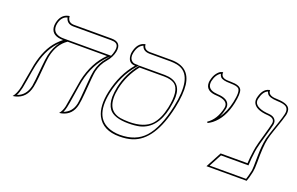

<svg xmlns="http://www.w3.org/2000/svg" viewBox="-75 -845 1766 1141"><g transform="rotate(20 808.5 -274.5)"><path d="M459.5 -298.8Q455.1 -277.8 446.3 -159.7Q442.4 -111.3 437 -85Q422.4 -15.6 358.4 -0.5Q358.4 -0.5 342.8 2Q359.4 -17.6 366.2 -48.8Q370.6 -69.8 380.9 -136Q391.1 -202.1 395.5 -223.1Q421.4 -341.3 494.6 -413.1H245.6Q189 -375.5 171.4 -293.9Q166.5 -272 157.2 -161.1Q153.3 -119.1 147.9 -92.8Q131.8 -17.6 65.4 -1Q55.7 1.5 48.8 2Q68.8 -21.5 78.6 -67.9Q81.5 -80.6 87.4 -119.1Q97.7 -181.6 104.5 -214.8Q127.4 -322.3 182.1 -380.9Q198.2 -397.9 216.8 -413.1Q146.5 -413.1 138.7 -463.9Q136.7 -478.5 140.1 -494.1Q151.9 -549.3 197.3 -559.1Q197.3 -559.1 205.1 -560.1Q207 -521.5 244.6 -520H484.4Q550.3 -520 538.1 -456.1Q537.6 -454.6 537.6 -454.1Q529.8 -418.5 502.9 -387.2Q472.2 -352.1 460.9 -305.7Q460 -301.8 459.5 -298.8ZM516.6 -422.9Q523.9 -437.5 527.8 -456.1Q537.1 -498.5 508.8 -506.8Q505.9 -507.8 503.4 -508.3Q494.6 -509.8 484.4 -509.8H244.6Q204.6 -511.2 195.8 -548.3Q160.2 -538.1 150.4 -494.1Q149.9 -492.7 149.9 -491.7Q140.1 -437 191.9 -425.3Q203.6 -422.9 216.8 -422.9ZM204.1 -388.7Q143.6 -332 119.6 -234.4Q117.2 -223.6 114.3 -212.9Q107.4 -179.7 97.7 -118.2Q91.3 -79.1 88.4 -65.9Q81.1 -33.2 70.8 -12.7Q123.5 -30.8 137.7 -93.3Q138.2 -94.7 138.2 -95.2Q142.6 -115.7 152.3 -226.1Q156.2 -269 161.6 -295.9Q174.3 -351.6 204.1 -388.7ZM512.7 -416.5 502 -405.8Q430.2 -335.4 405.3 -220.7Q400.9 -200.2 391.1 -135.3Q380.9 -68.4 376 -46.9Q371.6 -26.9 364.7 -12.7Q415 -31.7 427.2 -86.9Q432.1 -108.9 440.9 -228Q444.3 -275.4 449.7 -301.3Q461.4 -355.5 495.6 -394.5Q508.3 -409.2 512.7 -416.5Z M726.1 11.2Q621.6 11.2 584 -62Q555.2 -119.6 575.2 -214.8Q601.1 -334.5 670.9 -416Q628.9 -416 624 -461.4Q622.6 -474.6 625 -485.8Q637.7 -545.9 680.7 -556.2Q680.7 -556.2 686 -557.1Q688 -522.9 726.6 -522H860.4Q979 -522 992.7 -411.6Q999.5 -354 981 -266.1Q933.1 -40.5 806.6 0Q772 11.2 726.1 11.2ZM856 -415H699.7Q643.1 -343.8 624 -256.8Q593.3 -112.3 695.8 -93.8Q716.8 -90.3 750.5 -89.8Q846.7 -89.8 890.6 -137.2Q925.8 -176.3 941.4 -249Q966.3 -366.2 921.9 -398.4Q898.4 -414.6 856 -415ZM726.1 1Q826.2 1 881.8 -60.1Q940.9 -126 971.2 -268.1Q1012.7 -463.9 923.3 -501.5Q912.6 -505.9 900.9 -508.3Q882.3 -511.7 860.4 -512.2H726.6Q685.5 -513.7 677.2 -544.9Q645.5 -532.7 635.3 -485.8Q634.8 -484.4 634.8 -483.9Q627.9 -451.7 646.5 -434.6Q653.3 -428.7 661.6 -426.8Q666 -425.8 670.9 -425.8H692.9L678.7 -409.7Q610.4 -329.1 585 -212.9Q547.4 -32.2 682.6 -3.4Q704.1 1 726.1 1ZM856 -424.8Q960.9 -422.9 960.9 -324.2Q960.4 -292 951.2 -247.1Q922.4 -112.3 821.3 -86.9Q791.5 -80.1 750.5 -80.1Q659.2 -80.1 627.9 -120.6Q606.9 -149.4 606.9 -196.3Q607.4 -224.6 614.3 -259.3Q633.8 -349.6 691.9 -421.4L694.8 -424.8Z M1191.9 -243.2 1187.5 -250Q1239.3 -284.7 1255.9 -360.8Q1265.1 -404.8 1204.6 -413.6Q1196.3 -414.6 1188.5 -415Q1117.2 -417.5 1116.7 -469.7Q1116.7 -478.5 1118.7 -486.8Q1125 -516.6 1139.4 -534.7Q1153.8 -552.7 1165 -555.7L1176.3 -559.1Q1173.3 -525.9 1212.4 -522Q1221.7 -521 1238.8 -521Q1295.9 -521 1307.1 -495.6Q1316.4 -472.2 1303.7 -411.1Q1282.2 -309.1 1219.7 -260.3Q1206.1 -250 1191.9 -243.2ZM1248 -304.7Q1280.8 -351.1 1293.9 -413.1Q1309.6 -485.8 1291.5 -500.5Q1284.2 -505.9 1272.9 -508.3Q1259.3 -510.7 1238.8 -511.2Q1189.5 -511.2 1175.8 -526.4Q1168.9 -534.7 1166.5 -545.4Q1138.2 -528.8 1128.4 -484.9Q1120.1 -438 1167.5 -427.7Q1177.7 -425.8 1189 -424.8Q1259.8 -421.9 1266.6 -378.9Q1267.1 -373 1267.1 -368.2Q1266.6 -363.3 1265.6 -358.9Q1258.8 -327.6 1248 -304.7Z M1559.6 -272Q1549.3 -223.6 1549.8 -124Q1549.8 -84 1545.4 -63Q1535.6 -18.1 1527.8 0H1273.9L1327.1 -100.1H1497.1Q1498.5 -133.3 1505.4 -181.2Q1505.9 -189 1509.3 -204.1Q1514.6 -230.5 1531.7 -288.6Q1547.9 -345.2 1553.2 -369.1Q1560.5 -403.8 1518.6 -408.7Q1516.1 -409.2 1514.6 -409.2Q1430.7 -414.1 1416.5 -457Q1413.1 -469.2 1415.5 -481.9Q1428.7 -543.9 1468.8 -553.2Q1468.8 -553.2 1474.6 -554.2Q1473.6 -524.4 1514.2 -519.5Q1522.9 -518.6 1537.1 -518.1Q1605 -515.1 1614.7 -483.4Q1619.1 -468.3 1615.2 -448.2Q1610.8 -427.7 1577.6 -333Q1564.9 -296.4 1559.6 -272ZM1549.8 -273.9Q1554.7 -296.4 1588.4 -393.1Q1600.6 -427.7 1605.5 -450.2Q1614.3 -491.2 1581.5 -501.5Q1576.2 -502.9 1570.8 -504.4Q1557.1 -507.3 1536.6 -507.8Q1486.3 -509.8 1472.7 -527.8Q1468.3 -534.7 1465.8 -542Q1436.5 -530.3 1425.8 -481.9Q1425.3 -480.5 1425.3 -480Q1416.5 -438 1481 -423.3Q1482.4 -422.9 1483.4 -422.9Q1498.5 -419.9 1515.1 -418.9Q1556.6 -416 1563.5 -385.7Q1564.9 -376.5 1563 -366.7Q1557.6 -341.8 1541 -285.2Q1524.4 -227.5 1519 -202.1Q1516.1 -186.5 1515.1 -180.2V-179.7Q1508.3 -131.3 1507.3 -99.6L1506.8 -89.8H1333L1290.5 -9.8H1521Q1527.3 -28.3 1535.6 -64.9Q1539.1 -81.1 1539.1 -162.6Q1539.6 -225.6 1549.8 -273.9Z"/></g></svg>

Font: Linux Biolinum Outline O
Style: Italic
Weight: 400
Italic angle: -12°
Designer: Philipp H. Poll
Foundry: Philipp H. Poll
Version: Version 0.6.2